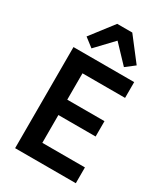

<svg xmlns="http://www.w3.org/2000/svg" viewBox="-228 -1049 1000 1148"><g transform="rotate(30 272.0 -474.5)"><path d="M73 0V-698H492V-589H198V-407H455V-301H198V-109H492V0ZM334 -949 455 -792 394 -745 282 -863 170 -745 109 -792 230 -949Z"/></g></svg>

Font: IBM Plex Sans Cond SmBld
Style: Regular
Weight: 600
Width: 3
Designer: Mike Abbink, Paul van der Laan, Pieter van Rosmalen
Foundry: Bold Monday
Version: Version 1.3